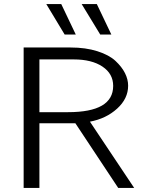

<svg xmlns="http://www.w3.org/2000/svg" viewBox="-20 -930 714 950"><path d="M209 -910H283L355 -759H300ZM384 -910H459L531 -759H476ZM97 0V-695H329Q404 -695 462 -676.5Q520 -658 551.5 -628.5Q583 -599 598.5 -568Q614 -537 614 -506Q614 -442 559.5 -392.5Q505 -343 425 -328Q596 -73 644 0H565L353 -320H175V0ZM175 -375H317Q540 -375 540 -505Q540 -565 487 -600.5Q434 -636 345 -636H175Z"/></svg>

Font: Coval
Style: ExtraLight
Weight: 250
Foundry: Context Ltd
Version: Version 001.000